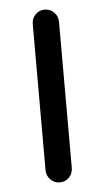

<svg xmlns="http://www.w3.org/2000/svg" viewBox="-47 -626 362 663"><g transform="rotate(-5 133.5 -294.5)"><path d="M134 5Q115 5 101.5 -8.5Q88 -22 88 -41V-548Q88 -567 101 -580.5Q114 -594 133 -594Q152 -594 165.5 -580.5Q179 -567 179 -548V-41Q179 -22 166 -8.5Q153 5 134 5Z"/></g></svg>

Font: Varela Round
Style: Regular
Weight: 400
Designer: Joe Prince, Avraham Cornfeld
Foundry: Joe Prince, Avraham Cornfeld
Version: Version 3.010; ttfautohint (v1.8.4.7-5d5b)